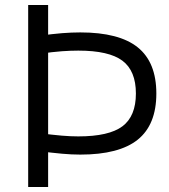

<svg xmlns="http://www.w3.org/2000/svg" viewBox="-20 -750 678 770"><path d="M302 -130Q267 -130 229 -133.5Q191 -137 133 -144L136 -216Q193 -209 228 -206Q263 -203 294 -203Q417 -203 471 -243.5Q525 -284 525 -375Q525 -466 471 -506.5Q417 -547 294 -547Q263 -547 228 -544.5Q193 -542 136 -534L133 -606Q191 -614 229 -617Q267 -620 302 -620Q458 -620 532.5 -560Q607 -500 607 -375Q607 -250 532.5 -190Q458 -130 302 -130ZM93 0V-730H173V0Z"/></svg>

Font: M PLUS 2 Thin
Style: Regular
Weight: 400
Version: Version 1.001